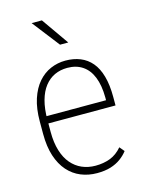

<svg xmlns="http://www.w3.org/2000/svg" viewBox="-115 -819 684 901"><g transform="rotate(-15 227.0 -369.0)"><path d="M244.1 10.7Q201.7 10.7 165.5 -4.2Q129.4 -19 102.5 -49.3Q75.7 -79.6 60.8 -125.2Q45.9 -170.9 45.9 -232.4V-292.5Q45.9 -355.5 61 -401.9Q76.2 -448.2 102.5 -478.5Q128.9 -508.8 163.1 -523.4Q197.3 -538.1 235.4 -538.1Q275.4 -538.1 307.4 -525.1Q339.4 -512.2 362.1 -485.4Q384.8 -458.5 396.7 -416.3Q408.7 -374 408.7 -315.4V-273.9H68.8V-309.1H372.1V-323.2Q371.6 -381.8 355.5 -421.9Q339.4 -461.9 308.8 -482.4Q278.3 -502.9 235.4 -502.9Q201.2 -502.9 173.3 -490Q145.5 -477.1 125 -450.9Q104.5 -424.8 93.5 -385Q82.5 -345.2 82.5 -292.5V-232.4Q82.5 -180.7 94.5 -141.6Q106.4 -102.5 128.4 -76.7Q150.4 -50.8 180.4 -37.8Q210.4 -24.9 245.6 -24.9Q284.7 -24.9 316.9 -37.1Q349.1 -49.3 375 -79.6L394.5 -56.2Q380.4 -37.6 359.4 -22.2Q338.4 -6.8 310.1 2Q281.7 10.7 244.1 10.7ZM178.2 -749 271 -616.7H231L128.4 -749Z"/></g></svg>

Font: Roboto Condensed ExtraLight
Style: Regular
Weight: 250
Designer: Christian Robertson
Foundry: Google
Version: Version 3.008; 2023